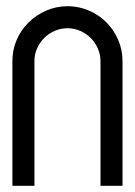

<svg xmlns="http://www.w3.org/2000/svg" viewBox="-20 -599 435 619"><path d="M20 -402Q20 -439 34 -471Q48 -503 72.5 -527Q97 -551 129.5 -565Q162 -579 198 -579Q234 -579 266.5 -565Q299 -551 323 -527Q347 -503 361 -470.5Q375 -438 375 -402V0H304V-402Q304 -423 295.5 -442.5Q287 -462 272.5 -476.5Q258 -491 238.5 -499.5Q219 -508 198 -508Q176 -508 156.5 -499.5Q137 -491 122.5 -476.5Q108 -462 99.5 -443Q91 -424 91 -402V0H20V-402Z"/></svg>

Font: Googee
Style: Regular
Weight: 400
Designer: Peter Wiegel
Foundry: CATFonts Peter Wiegel
Version: 1.000